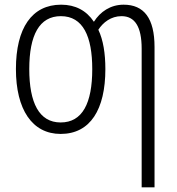

<svg xmlns="http://www.w3.org/2000/svg" viewBox="-20 -562 754 820"><path d="M430 -267C430 -333 421 -391 400 -435C420 -466 454 -493 499 -493C556 -493 585 -448 585 -354V238H640V-361C640 -484 595 -542 508 -542C452 -542 408 -512 381 -469C349 -517 302 -542 241 -542C116 -542 48 -442 48 -267C48 -95 117 10 239 10C366 10 430 -95 430 -267ZM105 -267C105 -412 148 -493 240 -493C335 -493 374 -406 374 -267C374 -121 332 -39 239 -39C147 -39 105 -123 105 -267Z"/></svg>

Font: Noto Sans Display SemiCondensed Light
Style: Regular
Weight: 300
Width: 4
Designer: Monotype Design Team
Foundry: Monotype Imaging Inc.
Version: Version 1.900